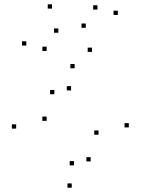

<svg xmlns="http://www.w3.org/2000/svg" viewBox="-20 -854 660 896"><path d="M581.2 -259.4V-279.4H561.2V-259.4ZM328.4 -535.3V-555.3H308.4V-535.3ZM55.4 -253.8V-273.8H35.4V-253.8ZM314.8 22V2H294.8V22ZM197.6 -290V-310H177.6V-290ZM233.8 -414.2V-434.2H213.8V-414.2ZM311.7 -432.1V-452.1H291.7V-432.1ZM439.8 -225.3V-245.3H419.8V-225.3ZM403.1 -100.7V-120.7H383.1V-100.7ZM325.2 -82.3V-102.3H305.2V-82.3ZM102.8 -641.3V-661.3H82.8V-641.3ZM197.8 -616.2V-636.2H177.8V-616.2ZM252.2 -701.2V-721.2H232.2V-701.2ZM409.2 -611.8V-631.8H389.2V-611.8ZM529.8 -784.2V-804.2H509.8V-784.2ZM434.8 -809.4V-829.4H414.8V-809.4ZM380.4 -724.3V-744.3H360.4V-724.3ZM222.8 -813.8V-833.8H202.8V-813.8Z"/></svg>

Font: Monaspace Argon Dots Var
Style: Regular
Weight: 400
Designer: Riley Cran and the Lettermatic Team
Version: Version 1.100 (Monaspace Argon Dots)